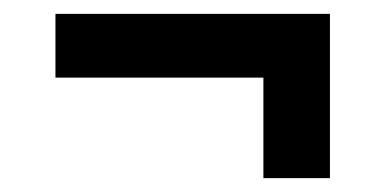

<svg xmlns="http://www.w3.org/2000/svg" viewBox="-20 -375 556 277"><path d="M60 -263V-355H456V-263ZM360 -118V-325H456V-118Z"/></svg>

Font: Bricolage Grotesque 96pt ExtraBold Medium
Style: Regular
Weight: 500
Version: Version 1.001;gftools[0.9.33.dev8+g029e19f]